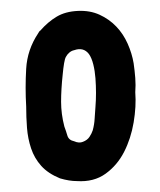

<svg xmlns="http://www.w3.org/2000/svg" viewBox="-20 -667 294 352"><path d="M28 -472Q28 -452 29.5 -432.5Q31 -413 37 -395Q43 -377 55.5 -363Q68 -349 90 -340Q107 -335 121 -335Q152 -333 173.5 -348.5Q195 -364 207.5 -388.5Q220 -413 225 -442.5Q230 -472 228 -498Q229 -511 228 -524Q227 -537 225 -551Q222 -569 214 -587Q206 -605 193 -618.5Q180 -632 162.5 -640Q145 -648 123 -647Q100 -646 84 -636.5Q68 -627 54 -611Q52 -610 50 -606Q30 -576 28 -541Q26 -506 28 -472ZM98 -435Q92 -458 92 -480.5Q92 -503 95 -531Q96 -542 97.5 -551Q99 -560 101 -563Q103 -567 107 -570.5Q111 -574 116 -575Q133 -581 143 -568Q148 -561 151 -549Q154 -537 155 -523.5Q156 -510 156 -496.5Q156 -483 155 -471Q154 -460 153.5 -449.5Q153 -439 150 -428Q148 -422 144 -416Q140 -410 132 -407Q125 -404 116 -408Q106 -410 103.5 -418.5Q101 -427 98 -435Z"/></svg>

Font: Londrina Solid
Style: Regular
Weight: 400
Designer: Marcelo Magalhaes
Foundry: Marcelo Magalhães
Version: Version 1.002